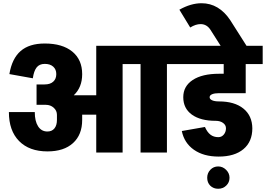

<svg xmlns="http://www.w3.org/2000/svg" viewBox="-20 -943 1644 1187"><path d="M1103 -547H1012V0H849V-547H738V0H575V-234H488V-201Q488 -110 431.5 -58.5Q375 -7 274 -7H273Q161 -7 98 -71Q35 -135 35 -250H195Q195 -194 215.5 -162Q236 -130 273 -130Q301 -130 316.5 -149Q332 -168 332 -202V-233Q332 -259 312 -277Q292 -295 263 -295H257H206V-421H256Q290 -421 309 -438Q328 -455 328 -485Q328 -514 309 -531Q290 -548 257 -548Q223 -548 206 -525.5Q189 -503 183 -459L38 -485Q54 -581 107.5 -627.5Q161 -674 256 -674H257Q366 -674 427 -624Q488 -574 488 -485V-484Q488 -403 436 -354H575V-660H1103Z M1334 -367Q1307 -367 1291.5 -360.5Q1276 -354 1276 -342Q1276 -330 1291.5 -323Q1307 -316 1334 -316Q1430 -316 1484.5 -272Q1539 -228 1540 -150Q1540 -67 1485 -21Q1430 25 1332 25Q1239 25 1179 -17Q1119 -59 1104 -133L1247 -158Q1261 -126 1281 -110.5Q1301 -95 1330 -95Q1350 -95 1363.5 -111Q1377 -127 1377 -150Q1377 -170 1359 -183Q1341 -196 1314 -196Q1219 -196 1166 -234.5Q1113 -273 1113 -342Q1113 -410 1171.5 -448.5Q1230 -487 1334 -487H1363V-547H1033V-660H1604V-547H1499V-367Z M1261 156Q1261 127 1280.5 106.5Q1300 86 1329 86Q1357 86 1378 107Q1399 128 1399 156Q1399 185 1378.5 204.5Q1358 224 1329 224Q1299 224 1280 205Q1261 186 1261 156Z M1504 -660H1344L1281 -759Q1258 -794 1220 -794Q1190 -794 1156 -773L1089 -883Q1160 -923 1226 -923Q1280 -923 1324.5 -896.5Q1369 -870 1403 -819Z"/></svg>

Font: Akshar
Style: Bold
Weight: 700
Designer: Tall Chai
Foundry: Tall Chai
Version: Version 1.000